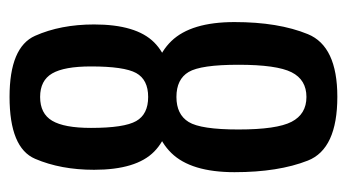

<svg xmlns="http://www.w3.org/2000/svg" viewBox="-182 -538 726 402"><g transform="rotate(-90 181.0 -337.0)"><path d="M179.4 6.3Q285.2 6.3 310.5 -55.4Q335.8 -117.1 335.8 -209Q335.8 -299.9 296.1 -341.1Q256.4 -382.3 179.4 -382.3Q101.7 -382.3 61.6 -341.2Q21.5 -300.1 21.5 -209Q21.5 -117.1 45.8 -55.4Q70.1 6.3 179.4 6.3ZM179 -58.4Q143.1 -58.4 127 -89.5Q110.9 -120.6 110.9 -200.8Q110.9 -279.5 126.6 -305Q142.3 -330.6 179 -330.6Q216.1 -330.6 231.3 -305Q246.4 -279.5 246.4 -200.8Q246.4 -120.6 230.7 -89.5Q215 -58.4 179 -58.4ZM179.4 -339.7Q255.8 -339.7 293.3 -377.3Q330.8 -414.8 330.8 -503Q330.8 -573.1 307 -626.6Q283.2 -680 179.2 -680Q72.4 -680 49.5 -626.5Q26.5 -572.9 26.5 -503Q26.5 -414.6 64.6 -377.2Q102.7 -339.7 179.4 -339.7ZM179 -389.8Q142.7 -389.8 128.5 -414.9Q114.2 -440 114.2 -509.5Q114.2 -565.6 129.2 -590.8Q144.1 -616 179 -616Q213.5 -616 228.2 -590.8Q242.9 -565.6 242.9 -509.5Q242.9 -440 229.1 -414.9Q215.2 -389.8 179 -389.8Z"/></g></svg>

Font: Anybody Thin Condensed
Style: Regular
Weight: 100
Width: 3
Version: Version 1.113;gftools[0.9.25]